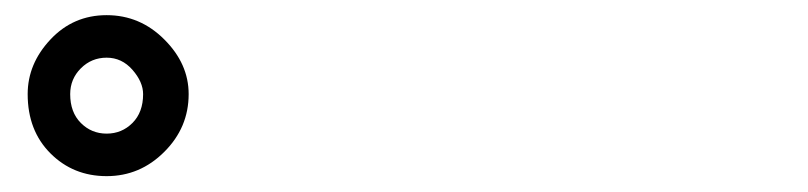

<svg xmlns="http://www.w3.org/2000/svg" viewBox="-20 -875 1040 247"><path d="M15.6 -753.9Q15.6 -793 44.9 -824.2Q74.2 -855.5 117.2 -855.5Q160.2 -855.5 191.4 -824.2Q222.7 -793 222.7 -753.9Q222.7 -710.9 191.4 -679.7Q160.2 -648.4 117.2 -648.4Q74.2 -648.4 44.9 -677.7Q15.6 -707 15.6 -753.9ZM70.3 -753.9Q70.3 -730.5 84 -716.8Q97.7 -703.1 117.2 -703.1Q136.7 -703.1 150.4 -716.8Q164.1 -730.5 164.1 -753.9Q164.1 -769.5 150.4 -785.2Q136.7 -800.8 117.2 -800.8Q97.7 -800.8 84 -787.1Q70.3 -773.4 70.3 -753.9Z"/></svg>

Font: WenQuanYi Micro Hei
Style: Regular
Weight: 400
Foundry: Ascender Corporation
Version: Version 0.2.0-beta